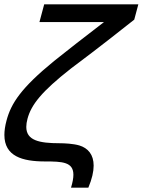

<svg xmlns="http://www.w3.org/2000/svg" viewBox="-20 -740 654 880"><path d="M305.5 120H385C401.7 80 409.2 46.6 409.2 19.2C409.2 -31.3 383.7 -61.2 343.3 -73.5C316 -81.5 275 -83.5 253.5 -83.5C159.9 -83.5 100.5 -96.2 100.5 -158.4C100.5 -169.3 102.3 -181.8 106.1 -196C123.3 -260 170.5 -320.5 305.3 -426C456.7 -539.5 523.8 -594 595.3 -650L614 -720H182.5L160.8 -639H456.8C362.5 -567 281.4 -503 228 -460.5C75.6 -336 30.9 -266 10 -188C3.2 -162.7 0.1 -140.7 0.1 -121.5C0.1 -23.8 82.1 0 186.6 0C265.4 0 316.4 2.2 316.4 61C316.4 76.5 312.9 95.8 305.5 120Z"/></svg>

Font: Manrope
Style: MediumItalic
Weight: 500
Italic angle: -15°
Designer: Mikhail Sharanda
Foundry: Mikhail Sharanda
Version: Version 4.502;hotconv 1.0.109;makeotfexe 2.5.65596